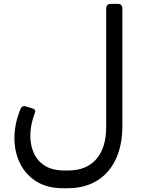

<svg xmlns="http://www.w3.org/2000/svg" viewBox="-20 -770 757 1001"><path d="M310.6 211.5Q225.1 211.5 168.2 175Q111.3 138.6 83.2 79.2Q55.2 19.9 55.2 -48.6Q55.2 -83.4 61.7 -118.6Q68.3 -153.7 82 -190.3Q88.1 -207 94.8 -213Q101.4 -218.9 112.9 -215.6L143.7 -206.8Q157 -202.4 161.5 -197.4Q166.1 -192.4 161.3 -180.2Q148.5 -145.7 143.3 -116.8Q138.1 -87.9 138.1 -62.4Q138.1 -12.5 156.7 28.8Q175.2 70 214.5 94.4Q253.8 118.8 316.1 118.8H336.1Q430.6 118.8 482.1 59.5Q533.6 0.3 533.6 -107.9V-727Q533.6 -737 540.1 -743.5Q546.6 -750 556.6 -750H595Q606 -750 612 -743.5Q618 -737 618 -727V-110.7Q618 -38.4 599.2 20.7Q580.4 79.8 543.7 122.7Q507 165.6 453.5 188.5Q400 211.5 330.6 211.5Z"/></svg>

Font: Rubik Light
Style: Italic
Weight: 300
Italic angle: -12°
Designer: Hubert and Fischer
Foundry: Hubert and Fischer
Version: Version 2.300;gftools[0.9.30]